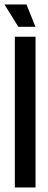

<svg xmlns="http://www.w3.org/2000/svg" viewBox="-31 -821 210 841"><path d="M34 -660H124.7V0H34ZM124.3 -703.7 85 -801.3H-11.3L49.3 -703.7Z"/></svg>

Font: Bricolage Grotesque 96pt Condensed ExBd
Style: Regular
Weight: 800
Width: 3
Designer: Mathieu Triay
Foundry: Atelier Triay
Version: Version 1.001;Glyphs 3.2 (3207)